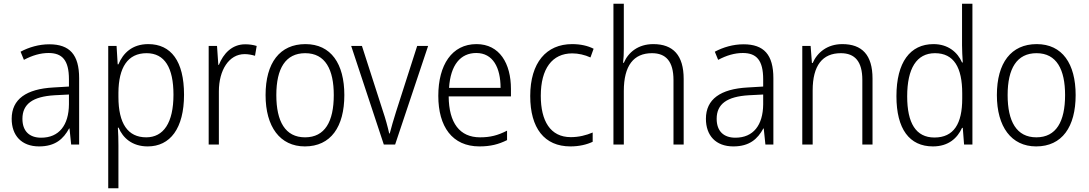

<svg xmlns="http://www.w3.org/2000/svg" viewBox="-20 -780 5876 1036"><path d="M246 -541C190 -541 136 -525 91 -501L109 -457C154 -481 198 -494 242 -494C316 -494 352 -455 352 -352V-313L268 -308C122 -300 43 -245 43 -139C43 -49 96 10 191 10C278 10 322 -30 353 -87H355L364 0H407V-358C407 -485 356 -541 246 -541ZM274 -266 352 -270V-217C351 -105 299 -37 202 -37C139 -37 101 -72 101 -139C101 -219 157 -259 274 -266Z M780 -542C693 -542 644 -493 619 -433H615L609 -532H564V236H619V4C619 -26 618 -62 616 -91H620C643 -36 693 10 777 10C898 10 973 -87 973 -269C973 -450 903 -542 780 -542ZM771 -493C869 -493 916 -414 916 -269C916 -117 862 -39 769 -39C670 -39 619 -113 619 -257V-280C620 -416 669 -493 771 -493Z M1303 -541C1231 -541 1185 -490 1161 -430H1158L1151 -532H1106V0H1161V-287C1161 -401 1215 -488 1300 -488C1320 -488 1339 -484 1356 -479L1365 -532C1346 -538 1325 -541 1303 -541Z M1838 -267C1838 -436 1766 -542 1628 -542C1490 -542 1413 -441 1413 -267C1413 -96 1491 10 1625 10C1765 10 1838 -96 1838 -267ZM1471 -267C1471 -411 1521 -493 1627 -493C1736 -493 1781 -404 1781 -267C1781 -124 1733 -39 1626 -39C1519 -39 1471 -125 1471 -267Z M2051 0H2112L2290 -532H2231L2117 -177C2104 -135 2091 -92 2083 -60H2080C2072 -96 2060 -140 2046 -181L1933 -532H1875Z M2551 -542C2418 -542 2345 -429 2345 -263C2345 -97 2420 10 2567 10C2626 10 2670 -1 2716 -24V-75C2665 -49 2625 -39 2570 -39C2461 -39 2402 -116 2401 -260H2737V-300C2737 -437 2676 -542 2551 -542ZM2550 -494C2640 -494 2681 -415 2681 -306H2403C2411 -430 2465 -494 2550 -494Z M3058 10C3105 10 3147 0 3178 -15V-65C3143 -50 3103 -40 3060 -40C2949 -40 2898 -128 2898 -263C2898 -409 2959 -492 3068 -492C3100 -492 3136 -484 3166 -470L3183 -517C3152 -533 3112 -542 3067 -542C2928 -542 2841 -442 2841 -262C2841 -89 2917 10 3058 10Z M3346 -517V-760H3290V0H3346V-289C3346 -426 3399 -493 3498 -493C3573 -493 3614 -449 3614 -348V0H3669V-354C3669 -482 3612 -542 3505 -542C3424 -542 3370 -498 3346 -441H3342C3345 -466 3346 -489 3346 -517Z M3992 -541C3936 -541 3882 -525 3837 -501L3855 -457C3900 -481 3944 -494 3988 -494C4062 -494 4098 -455 4098 -352V-313L4014 -308C3868 -300 3789 -245 3789 -139C3789 -49 3842 10 3937 10C4024 10 4068 -30 4099 -87H4101L4110 0H4153V-358C4153 -485 4102 -541 3992 -541ZM4020 -266 4098 -270V-217C4097 -105 4045 -37 3948 -37C3885 -37 3847 -72 3847 -139C3847 -219 3903 -259 4020 -266Z M4525 -542C4444 -542 4390 -497 4365 -440H4361L4354 -532H4309V0H4365V-292C4365 -427 4418 -493 4517 -493C4593 -493 4633 -448 4633 -349V0H4688V-356C4688 -484 4631 -542 4525 -542Z M5014 10C5098 10 5146 -35 5171 -90H5175L5182 0H5227V-760H5171V-535C5171 -508 5173 -473 5175 -443H5171C5147 -498 5096 -542 5017 -542C4891 -542 4817 -444 4817 -261C4817 -84 4887 10 5014 10ZM5022 -38C4922 -38 4875 -116 4875 -260C4875 -411 4926 -493 5025 -493C5127 -493 5172 -416 5172 -276V-248C5172 -113 5127 -38 5022 -38Z M5784 -267C5784 -436 5712 -542 5574 -542C5436 -542 5359 -441 5359 -267C5359 -96 5437 10 5571 10C5711 10 5784 -96 5784 -267ZM5417 -267C5417 -411 5467 -493 5573 -493C5682 -493 5727 -404 5727 -267C5727 -124 5679 -39 5572 -39C5465 -39 5417 -125 5417 -267Z"/></svg>

Font: Noto Sans Gujarati UI SemiCondensed Light
Style: Regular
Weight: 300
Width: 4
Designer: Jelle Bosma - Monotype Design Team, Universal Thirst
Foundry: Monotype Imaging Inc.
Version: Version 2.106